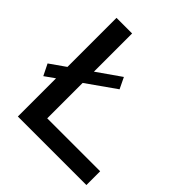

<svg xmlns="http://www.w3.org/2000/svg" viewBox="-193 -844 977 977"><g transform="rotate(45 296.0 -355.0)"><path d="M200.2 -99.1H581.1V0H87.9V-274.9L34.2 -236.8L3.9 -297.9L87.9 -356.9V-710H200.2V-435.1L327.1 -523.9L356 -463.9L200.2 -354Z"/></g></svg>

Font: Rawline SemiBold
Style: Regular
Weight: 600
Designer: Matt McInerney, Pablo Impallari, Rodrigo Fuenzalida
Foundry: Matt McInerney, Pablo Impallari, Rodrigo Fuenzalida
Version: Version 4.020;PS 004.020;hotconv 1.0.88;makeotf.lib2.5.64775